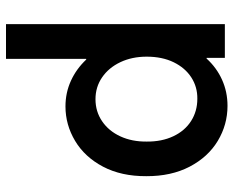

<svg xmlns="http://www.w3.org/2000/svg" viewBox="-89 -481 775 637"><g transform="rotate(90 298.5 -162.5)"><path d="M60.1 -521H171.9V-460.4H174.3Q204.6 -493.7 244.6 -511.7Q284.7 -529.8 331.1 -529.8Q393.6 -529.8 447.3 -497.6Q501 -465.3 533 -404.1Q564.9 -342.8 564.5 -260.3Q564.9 -177.7 533 -116.9Q501 -56.2 447.5 -24.2Q394 7.8 333 7.8Q287.6 7.8 248 -10.3Q208.5 -28.3 177.7 -61H175.3V205.1H60.1ZM449.7 -261.7Q450.2 -311.5 432.1 -349.9Q414.1 -388.2 381.6 -408.9Q349.1 -429.7 307.6 -429.7Q268.6 -430.2 236.8 -409.7Q205.1 -389.2 186.5 -351.1Q168 -313 168 -261.7Q168 -212.9 186.3 -174.3Q204.6 -135.7 236.6 -113.8Q268.6 -91.8 309.1 -91.8Q350.1 -91.8 382.3 -113.8Q414.6 -135.7 432.4 -174.3Q450.2 -212.9 449.7 -261.7Z"/></g></svg>

Font: Reddit Sans SemiBold
Style: Regular
Weight: 600
Designer: Stephen Hutchings
Foundry: Reddit
Version: Version 1.013